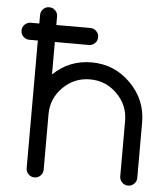

<svg xmlns="http://www.w3.org/2000/svg" viewBox="-54 -829 754 878"><g transform="rotate(5 322.5 -390.5)"><path d="M97.7 -703.1V-742.2Q97.7 -758.3 109.1 -769.8Q120.6 -781.2 136.7 -781.2Q152.8 -781.2 164.3 -769.8Q175.8 -758.3 175.8 -742.2V-703.1H332Q348.1 -703.1 359.6 -691.7Q371.1 -680.2 371.1 -664.1Q371.1 -647.9 359.6 -636.5Q348.1 -625 332 -625H175.8V-476.1Q249 -546.9 351.6 -546.9Q456.5 -546.9 531 -472.4Q605.5 -397.9 605.5 -293V-39.1Q605.5 -22.9 594 -11.5Q582.5 0 566.4 0Q550.3 0 538.8 -11.5Q527.3 -22.9 527.3 -39.1V-293Q527.3 -365.7 475.8 -417.2Q424.3 -468.8 351.6 -468.8Q278.8 -468.8 227.3 -417.2Q175.8 -365.7 175.8 -293V-39.1Q175.8 -22.9 164.3 -11.5Q152.8 0 136.7 0Q120.6 0 109.1 -11.5Q97.7 -22.9 97.7 -39.1V-625H58.6Q42.5 -625 31 -636.5Q19.5 -647.9 19.5 -664.1Q19.5 -680.2 31 -691.7Q42.5 -703.1 58.6 -703.1Z"/></g></svg>

Font: Comfortaa
Style: Regular
Weight: 400
Designer: Johan Aakerlund - aajohan
Foundry: Johan Aakerlund
Version: Version 2.004 2013